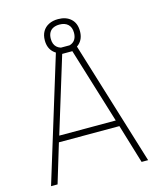

<svg xmlns="http://www.w3.org/2000/svg" viewBox="-125 -938 841 1024"><g transform="rotate(-15 296.0 -425.5)"><path d="M28 0 243 -700H349L564 0H528L463 -215H129L64 0ZM140 -249H452L324 -666H268ZM294 -667Q251 -667 224 -691.5Q197 -716 197 -759Q197 -788 209 -808.5Q221 -829 243 -840Q265 -851 294 -851Q338 -851 364.5 -827Q391 -803 391 -759Q391 -716 364.5 -691.5Q338 -667 294 -667ZM294 -697Q314 -697 328.5 -704Q343 -711 350.5 -725Q358 -739 358 -759Q358 -789 341 -805Q324 -821 294 -821Q274 -821 259.5 -814Q245 -807 237.5 -793Q230 -779 230 -759Q230 -729 247 -713Q264 -697 294 -697Z"/></g></svg>

Font: Cairo Play ExtraLight
Style: Regular
Weight: 250
Version: Version 3.119